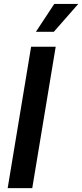

<svg xmlns="http://www.w3.org/2000/svg" viewBox="-20 -968 423 988"><path d="M266.6 -727.5 146 0H19.5L140.1 -727.5ZM164.6 -804.2 259.3 -947.8H382.8L256.8 -804.2Z"/></svg>

Font: Inter 18pt SemiBold
Style: Italic
Weight: 600
Italic angle: -9.3988°
Designer: Rasmus Andersson
Foundry: rsms
Version: Version 4.001;git-66647c0bb